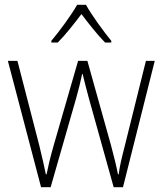

<svg xmlns="http://www.w3.org/2000/svg" viewBox="-20 -835 681 804"><path d="M340 -815H303C279 -772 228 -703 195 -664V-657H222C255 -690 293 -739 321 -776C350 -738 387 -690 420 -657H446V-664C417 -699 364 -771 340 -815ZM352 -424 456 -51H495L628 -580H591L502 -222C489 -171 482 -143 477 -105H474C467 -141 457 -181 445 -226L346 -580H307L205 -227C190 -175 181 -135 175 -105H172C165 -140 157 -174 144 -228L53 -580H13L152 -51H192L299 -424C309 -459 317 -492 324 -525H326C334 -492 342 -461 352 -424Z"/></svg>

Font: Noto Sans Tamil UI SemiCondensed ExtraLight
Style: Regular
Weight: 200
Width: 4
Designer: Jelle Bosma - Monotype Design Team
Foundry: Monotype Imaging Inc.
Version: Version 2.004